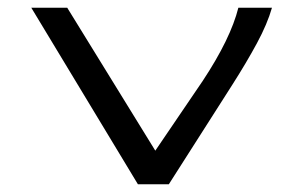

<svg xmlns="http://www.w3.org/2000/svg" viewBox="-20 -477 790 497"><path d="M337 0 61 -457H154L382 -87L505 -268Q577 -377 597 -457H684Q672 -415 645 -365Q618 -315 581 -257L417 0Z"/></svg>

Font: Inconsolata ExtraExpanded
Style: Regular
Weight: 400
Width: 8
Monospace: yes
Designer: Raph Levien, Cyreal, Brenton Simpson
Foundry: Raph Levien, Cyreal, Google
Version: Version 3.001; ttfautohint (v1.8.2.53-6de2)